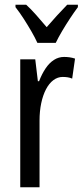

<svg xmlns="http://www.w3.org/2000/svg" viewBox="-20 -786 347 806"><path d="M249 -547Q260 -547 271.5 -545.5Q283 -544 295 -540L283 -456Q274 -460 264 -461.5Q254 -463 243 -463Q222 -463 204 -449.5Q186 -436 173 -411Q160 -386 153 -352.5Q146 -319 146 -280V0H65V-537H128L139 -445H144Q156 -476 171.5 -499Q187 -522 206.5 -534.5Q226 -547 249 -547ZM137 -606Q127 -628 112 -654Q97 -680 80 -706.5Q63 -733 45 -756V-766H90Q109 -749 131.5 -723.5Q154 -698 176 -672Q202 -702 219.5 -721Q237 -740 262 -766H307V-756Q292 -736 274.5 -709.5Q257 -683 241 -656Q225 -629 214 -606Z"/></svg>

Font: Noto Sans ExtraCondensed
Style: Regular
Weight: 400
Width: 2
Designer: Monotype Design Team
Foundry: Monotype Imaging Inc.
Version: Version 2.013